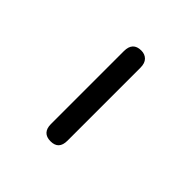

<svg xmlns="http://www.w3.org/2000/svg" viewBox="26 -877 450 450"><g transform="rotate(-45 250.5 -652.5)"><path d="M129 -625Q100 -625 100 -652Q100 -666 107.5 -673Q115 -680 129 -680H371Q401 -680 401 -652Q401 -640 393.5 -632.5Q386 -625 371 -625Z"/></g></svg>

Font: Nunito ExtraLight
Style: Regular
Weight: 400
Version: Version 3.602